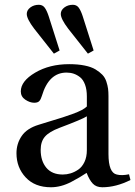

<svg xmlns="http://www.w3.org/2000/svg" viewBox="-20 -770 565 802"><path d="M91.8 -711.9Q91.8 -727.5 106.7 -738.8Q121.6 -750 142.1 -750Q157.7 -750 166.5 -738.3Q175.3 -726.6 183.1 -703.1L229 -559.1L205.1 -545.9L123 -649.9Q91.8 -690.9 91.8 -711.9ZM233.9 -711.9Q233.9 -727.5 248.8 -738.8Q263.7 -750 284.2 -750Q299.8 -750 308.6 -738.3Q317.4 -726.6 325.2 -703.1L371.1 -559.1L347.2 -545.9L265.1 -649.9Q233.9 -690.9 233.9 -711.9ZM48.8 -129.9Q48.8 -169.9 70.6 -201.9Q92.3 -233.9 142.1 -249Q155.8 -253.4 189.7 -263.7Q223.6 -273.9 241.2 -279.5Q258.8 -285.2 283 -293.9Q307.1 -302.7 321.3 -310.3Q335.4 -317.9 342.8 -325.2V-367.2Q342.8 -396 335.2 -416.5Q327.6 -437 314.7 -447.3Q301.8 -457.5 287.8 -462.2Q273.9 -466.8 257.8 -466.8Q183.6 -466.8 154.8 -369.1Q150.4 -354.5 144 -347.7Q137.7 -340.8 123 -340.8Q105 -340.8 85.9 -353.5Q66.9 -366.2 66.9 -388.2Q66.9 -431.2 127 -466.6Q187 -502 269 -502Q305.7 -502 333.5 -496.3Q361.3 -490.7 378.7 -480.2Q396 -469.7 407.5 -457.8Q418.9 -445.8 424.3 -429.2Q429.7 -412.6 431.4 -399.4Q433.1 -386.2 433.1 -369.1V-127Q433.1 -48.3 467.8 -41Q488.3 -35.6 519 -42L524.9 -18.1Q464.4 12.2 407.2 12.2Q382.3 12.2 367.9 -2.7Q353.5 -17.6 341.8 -47.9Q322.8 -35.6 311.8 -29.1Q300.8 -22.5 278.6 -10.7Q256.3 1 234.9 6.6Q213.4 12.2 192.9 12.2Q125.5 12.2 87.2 -29.1Q48.8 -70.3 48.8 -129.9ZM149.9 -144Q149.9 -97.7 173.6 -69.3Q197.3 -41 242.2 -41Q258.8 -41 274.9 -45.9Q291 -50.8 306.9 -61.5Q322.8 -72.3 332.8 -93.3Q342.8 -114.3 342.8 -143.1V-284.2Q324.2 -272 228 -235.8Q185.5 -219.7 167.7 -199.2Q149.9 -178.7 149.9 -144Z"/></svg>

Font: Heuristica
Style: Regular
Weight: 400
Version: Version 1.0.2